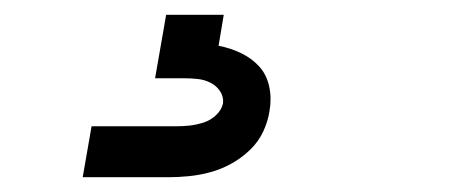

<svg xmlns="http://www.w3.org/2000/svg" viewBox="-20 -20 640 260"><path d="M92 220 104 151H219Q228 151 237 150Q246 149 255.5 146Q265 143 272.5 136Q280 129 282 120Q283 111 278 103.5Q273 96 265 92Q257 88 248 87Q239 86 230 86H190L205 0H283L276 42Q292 45 306.5 52Q321 59 331 70Q341 81 344.5 97Q348 113 345 130Q343 144 336.5 158Q330 172 318.5 183Q307 194 293.5 201.5Q280 209 265.5 213Q251 217 236.5 218.5Q222 220 207 220Z"/></svg>

Font: Iosevka SS04 Extended
Style: Italic
Weight: 400
Width: 7
Italic angle: -9°
Monospace: yes
Designer: Belleve Invis
Foundry: Belleve Invis
Version: Version 19.0.0; ttfautohint (v1.8.4)